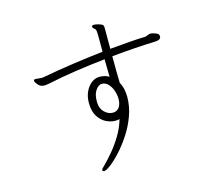

<svg xmlns="http://www.w3.org/2000/svg" viewBox="-116 -905 1232 1117"><g transform="rotate(-15 500.0 -346.0)"><path d="M894 -600V-602Q894 -614 880 -620.5Q866 -627 849 -630H844Q834 -630 826 -625.5Q818 -621 808 -620Q762 -619 708.5 -614.5Q655 -610 596 -605V-723Q596 -734 595.5 -739.5Q595 -745 591 -749Q587 -754 569.5 -759.5Q552 -765 538 -765Q527 -765 527 -755Q527 -750 534 -744Q545 -737 546.5 -725Q548 -713 548 -677V-600Q456 -590 360 -576Q264 -562 179 -546Q175 -545 171 -545Q167 -545 164 -545Q154 -545 146.5 -546.5Q139 -548 132 -548Q128 -548 123.5 -547Q119 -546 119 -540Q119 -532 133.5 -515Q148 -498 171 -498Q178 -498 186 -499.5Q194 -501 202 -502Q280 -519 368.5 -532Q457 -545 548 -555L550 -449Q525 -464 493 -464Q466 -464 443.5 -446.5Q421 -429 407.5 -399.5Q394 -370 394 -333Q394 -283 413.5 -252Q433 -221 461 -207Q489 -193 516 -193Q530 -193 542 -196Q527 -145 500 -100.5Q473 -56 443 -20.5Q413 15 388 40Q381 47 374.5 53.5Q368 60 368 66Q368 68 370 70Q373 73 378 73Q390 73 418 52Q446 31 480 -6Q514 -43 546 -91.5Q578 -140 598.5 -196Q619 -252 619 -310Q619 -332 614.5 -354.5Q610 -377 598 -399Q597 -419 596.5 -464.5Q596 -510 596 -560Q665 -567 731 -571.5Q797 -576 858 -578Q894 -579 894 -600ZM441 -324V-327Q441 -364 451 -384Q461 -404 473 -412.5Q485 -421 492 -421H495Q518 -421 534 -403.5Q550 -386 558.5 -360.5Q567 -335 567 -312Q567 -280 553.5 -261Q540 -242 514 -242Q488 -242 465 -264Q442 -286 441 -324Z"/></g></svg>

Font: Klee One
Style: Regular
Weight: 400
Designer: Fontworks Inc.
Foundry: Fontworks Inc.
Version: Version 1.100